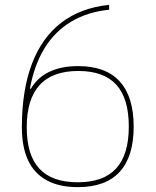

<svg xmlns="http://www.w3.org/2000/svg" viewBox="-20 -760 640 790"><path d="M300 10Q224 10 172.5 -18Q121 -46 95.5 -100.5Q70 -155 70 -236Q70 -388 111 -496.5Q152 -605 232 -666.5Q312 -728 429 -740V-720Q340 -711 273 -671Q206 -631 163.5 -562Q121 -493 103 -395H107Q135 -442 184 -465Q233 -488 302 -488Q415 -488 472.5 -425Q530 -362 530 -239Q530 -116 472.5 -53Q415 10 300 10ZM300 -10Q406 -10 458 -67Q510 -124 510 -239Q510 -355 458.5 -411.5Q407 -468 302 -468Q196 -468 143 -410Q90 -352 90 -236Q90 -122 142 -66Q194 -10 300 -10Z"/></svg>

Font: M PLUS Code Latin Expanded Thin
Style: Regular
Weight: 250
Width: 7
Designer: Coji Morishita
Foundry: UNDERFOREST DESIGN
Version: Version 1.002; ttfautohint (v1.8.3)